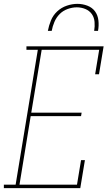

<svg xmlns="http://www.w3.org/2000/svg" viewBox="-49 -975 569 995"><path d="M-29 0V-18H32L147 -717H88V-735H488L464 -590H444L465 -717H167L113 -391H374L371 -373H110L52 -18H350L371 -145H391L367 0ZM199 -815Q204 -842 215 -869Q226 -896 247.5 -916Q269 -936 297 -945.5Q325 -955 352 -955Q379 -955 404 -945.5Q429 -936 443.5 -916Q458 -896 461 -869Q464 -842 459 -815H439Q443 -838 441 -861.5Q439 -885 426.5 -902.5Q414 -920 393 -928.5Q372 -937 349 -937Q326 -937 302 -928.5Q278 -920 260.5 -902.5Q243 -885 233 -861.5Q223 -838 219 -815Z"/></svg>

Font: Iosevka Curly Slab Thin
Style: Italic
Weight: 100
Italic angle: -9°
Monospace: yes
Designer: Belleve Invis
Foundry: Belleve Invis
Version: Version 22.1.2; ttfautohint (v1.8.4)